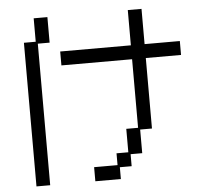

<svg xmlns="http://www.w3.org/2000/svg" viewBox="-58 -851 1116 1004"><g transform="rotate(-5 500.0 -348.5)"><path d="M525 16V-46H587V-169H649V-529H278V-602H649V-787H721V-602H906V-529H721V-159H659V-35H598V28H536V90H402V16ZM93 -664H155V-787H227V-653H165V90H93Z"/></g></svg>

Font: DotGothic16
Style: Regular
Weight: 400
Designer: Fontworks Inc.
Foundry: Fontworks Inc.
Version: Version 1.100